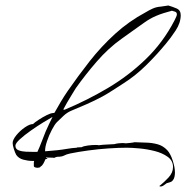

<svg xmlns="http://www.w3.org/2000/svg" viewBox="-20 -554 677 698"><path d="M563 124Q561 124 560 123V121H561Q576 109 592.5 91.5Q609 74 609 53Q609 30 589.5 16Q570 2 542 -5Q514 -12 486 -14.5Q458 -17 441 -17Q412 -17 375 -14.5Q338 -12 301 -7Q264 -2 235 4Q221 7 213 11.5Q205 16 188 16Q187 16 182.5 17.5Q178 19 177 20Q174 19 161.5 19Q149 19 147 18V19L148 20V21Q149 20 151 20Q151 20 151.5 20.5Q152 21 151 22H153L152 23H151Q150 24 148.5 24Q147 24 145 25Q142 33 137.5 41Q133 49 128 51Q127 54 123 55Q119 56 116 56Q113 56 108 54.5Q103 53 103 49V43Q103 40 103 37Q103 34 104 31H97Q82 31 65 26.5Q48 22 39 9Q35 2 30.5 -12Q26 -26 26 -34Q26 -46 39.5 -62.5Q53 -79 70.5 -91Q88 -103 100 -103Q106 -109 120.5 -118.5Q135 -128 150 -135.5Q165 -143 173 -143Q175 -143 176 -143.5Q177 -144 178 -144Q189 -164 201 -184Q213 -204 226 -223Q264 -278 306 -331.5Q348 -385 398.5 -431Q449 -477 509 -509Q522 -517 535.5 -523Q549 -529 565 -530Q572 -531 578.5 -532Q585 -533 592 -534Q606 -530 621.5 -523.5Q637 -517 637 -499Q637 -471 618.5 -443Q600 -415 583 -395Q550 -355 511.5 -317Q473 -279 429 -251Q410 -239 391 -226.5Q372 -214 352 -203Q324 -188 295.5 -175.5Q267 -163 238 -151Q224 -145 211 -133Q198 -121 187 -110Q179 -102 168.5 -82Q158 -62 151 -41Q144 -20 144 -8V-4Q155 -5 167 -6Q179 -7 189 -8Q207 -10 224.5 -13Q242 -16 259 -17L260 -18L277 -19Q284 -23 299.5 -25Q315 -27 327 -27Q336 -27 339 -26Q354 -28 368 -28.5Q382 -29 396 -30Q402 -32 411 -33Q420 -34 426 -34Q429 -34 432 -33.5Q435 -33 438 -33Q440 -33 453.5 -34.5Q467 -36 469 -37Q489 -36 511 -35.5Q533 -35 553 -29.5Q573 -24 588 -8Q600 5 608 30Q616 55 616 73Q616 80 614.5 88Q613 96 608 102Q604 107 598 108.5Q592 110 586 112Q581 115 575.5 119.5Q570 124 563 124ZM210 -156Q214 -154 217 -156Q298 -190 373 -234.5Q448 -279 510.5 -339.5Q573 -400 614 -479Q616 -484 619.5 -490.5Q623 -497 623 -502Q623 -509 616.5 -511.5Q610 -514 605 -515Q590 -511 575.5 -506.5Q561 -502 547 -496Q524 -486 504 -471.5Q484 -457 464 -443L422 -413Q374 -379 332 -330.5Q290 -282 256 -234Q253 -229 243 -213Q233 -197 223.5 -180.5Q214 -164 210 -156ZM96 -2H116Q124 -19 131.5 -39Q139 -59 146 -76Q158 -103 171 -129Q160 -123 138 -109.5Q116 -96 92.5 -79.5Q69 -63 52.5 -48Q36 -33 36 -24Q36 -12 48 -7.5Q60 -3 74.5 -2.5Q89 -2 96 -2Z"/></svg>

Font: Qwitcher Grypen
Style: Regular
Weight: 400
Designer: Robert E. Leuschke
Foundry: Robert E. Leuschke
Version: Version 1.100; ttfautohint (v1.8.3)